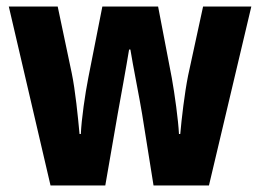

<svg xmlns="http://www.w3.org/2000/svg" viewBox="-20 -569 798 589"><path d="M416 -219 451 0H621L751 -549H603L557 -337C546 -282 537 -204 533 -158H529C527 -200 516 -280 507 -330L465 -549H294L251 -331C241 -280 230 -204 228 -158H224C219 -212 211 -292 200 -345L157 -549H7L135 0H303L341 -219C348 -258 368 -367 376 -417H380C387 -372 409 -263 416 -219Z"/></svg>

Font: Noto Sans Gurmukhi Condensed ExtraBold
Style: Regular
Weight: 800
Width: 3
Designer: Jelle Bosma - Monotype Design Team
Foundry: Monotype Imaging Inc.
Version: Version 2.004